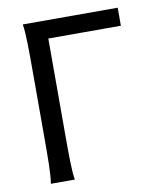

<svg xmlns="http://www.w3.org/2000/svg" viewBox="-81 -780 724 846"><g transform="rotate(-10 281.0 -356.5)"><path d="M178.2 -632.3H502.9V-712.9H78.1C85.4 -673.8 85.4 -594.2 85.4 -498V-212.4C85.4 -116.2 85.4 -39.1 78.1 0H185.5C178.2 -38.1 178.2 -115.7 178.2 -212.4Z"/></g></svg>

Font: Andika
Style: Regular
Weight: 400
Designer: Victor Gaultney, Annie Olsen, Julie Remington, Don Collingsworth, Eric Hays
Foundry: SIL International
Version: Version 1.000